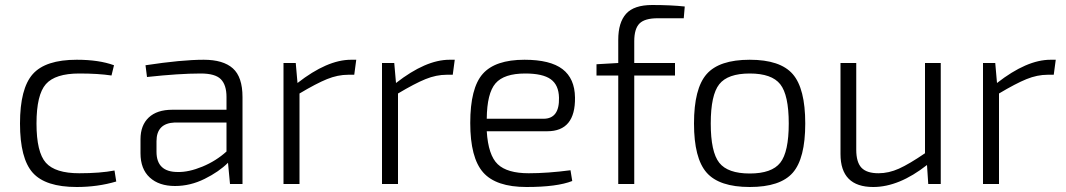

<svg xmlns="http://www.w3.org/2000/svg" viewBox="-20 -736 4262 768"><path d="M438 -54 445 -10Q371 12 287 12Q162 12 111 -45Q60 -102 60 -242Q60 -382 111 -439.5Q162 -497 287 -497Q376 -497 436 -475L426 -434Q373 -442 297 -442Q201 -442 163.5 -399.5Q126 -357 126 -242Q126 -127 163.5 -85Q201 -43 297 -43Q381 -43 438 -54Z M568 -428 562 -475Q707 -497 795 -497Q873 -497 911.5 -462.5Q950 -428 950 -348V0H900L892 -85Q856 -49 798.5 -20.5Q741 8 680 8Q616 8 579 -26Q542 -60 542 -123V-179Q542 -235 575 -266Q608 -297 669 -297H886V-348Q886 -396 863.5 -419Q841 -442 783 -442Q697 -442 568 -428ZM606 -171V-129Q606 -48 691 -48Q735 -47 789.5 -69.5Q844 -92 886 -130V-246H679Q606 -243 606 -171Z M1405 -497 1397 -437H1373Q1331 -437 1288 -419.5Q1245 -402 1178 -362V0H1114V-484H1163L1170 -404Q1289 -497 1384 -497Z M1799 -497 1791 -437H1767Q1725 -437 1682 -419.5Q1639 -402 1572 -362V0H1508V-484H1557L1564 -404Q1683 -497 1778 -497Z M2169 -211H1927Q1933 -115 1971 -79Q2009 -43 2095 -43Q2170 -43 2262 -55L2269 -12Q2208 12 2086 12Q1964 12 1912.5 -46.5Q1861 -105 1861 -244Q1861 -384 1911 -440.5Q1961 -497 2078 -497Q2181 -497 2230 -459.5Q2279 -422 2280 -346Q2282 -211 2169 -211ZM1927 -261H2154Q2218 -261 2216 -345Q2215 -396 2183 -419Q2151 -442 2081 -442Q1996 -442 1962 -402.5Q1928 -363 1927 -261Z M2715 -663H2611Q2559 -663 2538 -642Q2517 -621 2517 -571V-484H2680V-434H2517V0H2453V-434H2366V-479L2453 -484V-577Q2453 -646 2484.5 -681Q2516 -716 2589 -716Q2663 -716 2719 -710Z M2756 -242Q2756 -382 2806.5 -439.5Q2857 -497 2979 -497Q3101 -497 3151 -439.5Q3201 -382 3201 -242Q3201 -102 3151 -45Q3101 12 2979 12Q2857 12 2806.5 -45.5Q2756 -103 2756 -242ZM3101 -399Q3067 -442 2979 -442Q2891 -442 2857 -399Q2823 -356 2823 -242Q2823 -128 2857 -85Q2891 -42 2979 -42Q3067 -42 3101 -85Q3135 -128 3135 -242Q3135 -356 3101 -399Z M3743 -484V0H3693L3688 -76Q3576 12 3473 12Q3342 12 3342 -120V-484H3405V-137Q3405 -87 3426 -65Q3447 -43 3494 -43Q3535 -43 3576 -61.5Q3617 -80 3680 -123V-484Z M4203 -497 4195 -437H4171Q4129 -437 4086 -419.5Q4043 -402 3976 -362V0H3912V-484H3961L3968 -404Q4087 -497 4182 -497Z"/></svg>

Font: Exo 2.0 Light
Style: Regular
Weight: 300
Designer: Natanael Gama
Version: Version 1.001;PS 001.001;hotconv 1.0.70;makeotf.lib2.5.58329